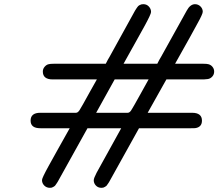

<svg xmlns="http://www.w3.org/2000/svg" viewBox="-20 -714 1059 928"><path d="M127.9 -130.9Q127.9 -168.9 174.8 -168.9H347.2Q356 -168.9 364 -180.9Q372.1 -192.9 416 -272.9Q436 -308.1 448.2 -330.1H234.9Q187 -330.1 187 -368.2Q187 -381.3 196 -391.6Q205.1 -401.9 215.8 -403.8Q223.6 -405.8 238.8 -405.8H491.2Q494.1 -412.6 501 -424.8Q507.8 -437 509.8 -439.9L631.8 -661.1L634.8 -666Q637.7 -670.9 638.9 -672.4Q640.1 -673.8 643.1 -678.5Q646 -683.1 648.4 -685.1Q650.9 -687 655 -689.5Q659.2 -691.9 663.6 -692.9Q668 -693.8 672.9 -693.8Q689 -693.8 699.5 -682.4Q710 -670.9 710 -657.2V-655.8Q710 -646 681.2 -592.8Q671.4 -574.7 639.2 -517.1Q602.1 -451.2 577.1 -405.8H740.2Q743.2 -412.6 750 -424.8Q756.8 -437 758.8 -439.9L882.8 -663.1Q898.9 -692.9 921.9 -693.8Q938 -693.8 949 -682.9Q960 -671.9 960 -657.2Q960 -646 933.1 -598.1Q924.3 -582 897 -532.2Q856 -459 826.2 -405.8H963.9Q979 -405.8 986.8 -403.8Q999 -400.9 1007.1 -390.9Q1015.1 -380.9 1015.1 -368.2Q1015.1 -354 1006.1 -344Q997.1 -334 984.9 -332Q970.7 -330.1 964.8 -330.1H784.2L693.8 -168.9H908.2Q956.1 -168.9 956.1 -130.9Q956.1 -101.1 926.8 -95.2Q923.8 -94.2 903.8 -94.2H651.9L508.8 163.1L505.9 168Q502.9 172.9 502 173.8Q501 174.8 498 179.4Q495.1 184.1 492.7 185.5Q490.2 187 486.6 189.5Q482.9 191.9 479 192.9Q475.1 193.8 470.2 193.8Q454.1 193.8 443.6 182.9Q433.1 171.9 433.1 157.2Q433.1 147.5 447 120.8Q460.9 94.2 565.9 -94.2H402.8L259.8 163.1L256.8 168Q253.9 172.9 252.9 173.8Q252 174.8 249 179.4Q246.1 184.1 243.7 185.5Q241.2 187 237.5 189.5Q233.9 191.9 230 192.9Q226.1 193.8 221.2 193.8Q205.1 193.8 194.1 182.9Q183.1 171.9 183.1 157.2V155.8Q183.1 146 215.8 86.9Q225.6 67.9 257.8 11.2Q293.9 -51.8 316.9 -94.2H175.8Q127.9 -93.8 127.9 -130.9ZM444.8 -168.9H597.2Q606 -168.9 613.5 -179.9Q621.1 -190.9 659.2 -259.8Q682.1 -301.8 698.2 -330.1H534.2Z"/></svg>

Font: CMU Concrete
Style: BoldItalic
Weight: 700
Italic angle: -14.04°
Version: Version 0.7.0